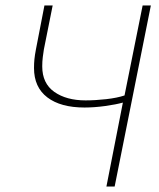

<svg xmlns="http://www.w3.org/2000/svg" viewBox="-20 -680 580 700"><path d="M368 0 428 -306Q403 -299 363.5 -293.5Q324 -288 288 -288Q201 -288 152.5 -325Q104 -362 104 -432Q104 -449 105.5 -464Q107 -479 111 -500L142 -660H172L140 -500Q138 -488 136 -472Q134 -456 134 -438Q134 -376 178 -345Q222 -314 292 -314Q328 -314 367.5 -318.5Q407 -323 434 -332L500 -660H530L398 0Z"/></svg>

Font: Source Sans 3 VF
Style: Italic
Weight: 200
Italic angle: -11°
Designer: Paul D. Hunt
Foundry: Adobe Systems Incorporated
Version: Version 3.042;hotconv 1.0.118;makeotfexe 2.5.65603